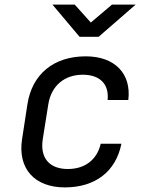

<svg xmlns="http://www.w3.org/2000/svg" viewBox="-20 -805 640 835"><path d="M326 -645H409L570 -785H467L375 -707L305 -785H208ZM262 10C394 10 484 -59 508 -180H418C402 -110 349 -70 275 -70C196 -70 153 -117 166 -200L190 -351C203 -433 261 -480 340 -480C414 -480 455 -440 448 -370H538C552 -485 479 -560 353 -560C214 -560 119 -483 99 -350L76 -200C56 -71 131 10 262 10Z"/></svg>

Font: JetBrains Mono
Style: Italic
Weight: 400
Italic angle: -9°
Monospace: yes
Designer: Philipp Nurullin, Konstantin Bulenkov
Foundry: JetBrains
Version: Version 2.305